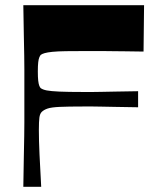

<svg xmlns="http://www.w3.org/2000/svg" viewBox="-20 -721 617 741"><path d="M70 0Q71 -72 72 -118.5Q73 -165 73.5 -195.5Q74 -226 74 -248.5Q74 -271 74 -294.5Q74 -318 74 -351Q74 -384 74 -407.5Q74 -431 74 -453.5Q74 -476 73.5 -506.5Q73 -537 72 -583Q71 -629 70 -701H536L534 -522Q492 -523 464 -523Q436 -523 415 -523.5Q394 -524 372 -524Q350 -524 319 -524Q268 -524 235 -523.5Q202 -523 182.5 -521Q163 -519 152.5 -516Q142 -513 137 -509Q134 -505 131.5 -499Q129 -493 127.5 -480.5Q126 -468 126 -445Q126 -422 127.5 -409.5Q129 -397 131.5 -390.5Q134 -384 137 -381Q145 -375 160.5 -372Q176 -369 209 -367.5Q242 -366 302 -366Q324 -366 338.5 -366Q353 -366 372 -366.5Q391 -367 423.5 -367.5Q456 -368 513 -369V-307Q456 -308 423.5 -308.5Q391 -309 372 -309.5Q353 -310 338.5 -310Q324 -310 302 -310Q243 -310 210.5 -308.5Q178 -307 163.5 -302Q149 -297 141 -289Q134 -282 132 -267Q130 -252 130 -219Q130 -180 132.5 -125Q135 -70 139 0Z"/></svg>

Font: Ojuju
Style: Bold
Weight: 700
Designer: Chisaokwu Joboson, Mirko Velimirovic
Foundry: Udi Foundry
Version: Version 1.000